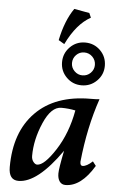

<svg xmlns="http://www.w3.org/2000/svg" viewBox="-63 -1000 670 1052"><g transform="rotate(5 272.5 -473.5)"><path d="M173.3 -87.9Q212.4 -87.9 272.9 -181.6Q333.5 -275.4 356.4 -401.9Q318.4 -409.7 278.8 -409.7Q223.1 -409.7 182.6 -316.2Q142.1 -222.7 142.1 -133.3Q142.1 -114.3 152.3 -101.1Q162.6 -87.9 173.3 -87.9ZM337.4 9.8Q316.9 9.8 305.4 -6.1Q293.9 -22 293.9 -49.8Q293.9 -77.1 314 -176.3Q183.6 9.8 79.1 9.8Q25.4 9.8 25.4 -61.5Q25.4 -254.4 132.6 -363.5Q239.7 -472.7 434.6 -472.7Q467.3 -472.7 482.9 -474.6Q428.2 -315.4 408.7 -124.5Q408.7 -102.5 421.9 -102.5Q444.3 -102.5 476.6 -132.3L494.6 -108.9Q423.8 9.8 337.4 9.8ZM377.9 -542Q329.1 -542 294.9 -576.2Q260.7 -610.4 260.7 -659.2Q260.7 -708 294.9 -742.7Q329.1 -777.3 377.9 -777.3Q427.7 -777.3 461.9 -743.2Q496.1 -709 496.1 -659.2Q496.1 -610.4 461.4 -576.2Q426.8 -542 377.9 -542ZM377.9 -596.7Q404.3 -596.7 422.9 -615.2Q441.4 -633.8 441.4 -659.2Q441.4 -685.5 422.9 -704.1Q404.3 -722.7 377.9 -722.7Q351.6 -722.7 333.5 -704.1Q315.4 -685.5 315.4 -659.2Q315.4 -633.8 334 -615.2Q352.5 -596.7 377.9 -596.7ZM264.2 -758.8 231.9 -777.8Q254.4 -887.2 302.2 -955.6L386.2 -940.4L397 -915.5Q319.8 -873.5 264.2 -758.8Z"/></g></svg>

Font: Kelvinch
Style: Bold Italic
Weight: 700
Italic angle: -10°
Designer: Paul James Miller
Foundry: High-Logic / Made with FontCreator
Version: Version 3.30 September 23, 2016